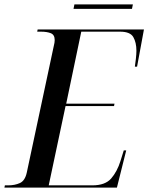

<svg xmlns="http://www.w3.org/2000/svg" viewBox="-44 -847 670 867"><path d="M-24 0 -22 -10H-7Q23 -10 46 -20.5Q69 -31 77 -68L199 -640Q203 -655 203 -666Q203 -690 185.5 -697Q168 -704 141 -704H124L126 -714H606L575 -546H565Q567 -559 569.5 -581Q572 -603 572 -618Q572 -655 558 -679.5Q544 -704 498 -704H323L255 -379H473L471 -368H252L176 -10H373Q431 -10 458 -41Q485 -72 500 -120L515 -168H526L484 0ZM288 -807 292 -827H556L552 -807Z"/></svg>

Font: Noto Serif Display SemiCondensed Medium
Style: Italic
Weight: 500
Width: 4
Italic angle: -12°
Designer: Monotype Design Team
Foundry: Monotype Imaging Inc.
Version: Version 2.009